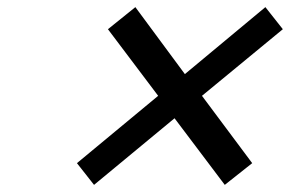

<svg xmlns="http://www.w3.org/2000/svg" viewBox="-20 -548 814 539"><path d="M499 -340 725 -528 774 -466 547 -279 688 -90 611 -29 470 -216 244 -29 196 -90 424 -279 283 -466 360 -528Z"/></svg>

Font: Panefresco 600wt
Style: Italic
Weight: 600
Foundry: Campivisivi & Chank Co
Version: Version 1.000